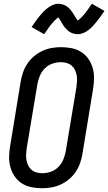

<svg xmlns="http://www.w3.org/2000/svg" viewBox="-20 -994 576 1022"><path d="M205 8Q176 8 148 2.5Q120 -3 97 -17.5Q74 -32 58.5 -54.5Q43 -77 35.5 -103.5Q28 -130 28.5 -159Q29 -188 34 -217L90 -559Q94 -584 102.5 -608.5Q111 -633 125.5 -655Q140 -677 161 -694.5Q182 -712 205.5 -723Q229 -734 254.5 -738.5Q280 -743 304 -743Q334 -743 361.5 -737.5Q389 -732 412 -717.5Q435 -703 450.5 -680.5Q466 -658 473.5 -631.5Q481 -605 480.5 -576Q480 -547 475 -518L419 -176Q415 -151 406.5 -126.5Q398 -102 383.5 -80Q369 -58 348 -40.5Q327 -23 303.5 -12Q280 -1 254.5 3.5Q229 8 205 8ZM206 -72Q228 -72 251 -80Q274 -88 291 -105.5Q308 -123 317 -145Q326 -167 330 -189L387 -531Q389 -547 390 -563Q391 -579 388 -594Q385 -609 378.5 -622.5Q372 -636 360.5 -645.5Q349 -655 334 -659Q319 -663 303 -663Q281 -663 258 -655Q235 -647 218 -629.5Q201 -612 192 -590Q183 -568 179 -546L122 -204Q120 -188 119 -172Q118 -156 121 -141Q124 -126 130.5 -112.5Q137 -99 148.5 -89.5Q160 -80 175 -76Q190 -72 206 -72ZM215 -812 148 -850Q160 -868 170.5 -882.5Q181 -897 191 -909Q201 -921 210.5 -931Q220 -941 233 -951Q246 -961 261 -967.5Q276 -974 292 -974Q296 -974 301 -973Q306 -972 310.5 -971Q315 -970 319 -968.5Q323 -967 327.5 -965Q332 -963 335.5 -960.5Q339 -958 342 -955Q345 -952 348.5 -949Q352 -946 355 -942Q358 -938 361 -934.5Q364 -931 366 -927.5Q368 -924 370.5 -920.5Q373 -917 375 -913.5Q377 -910 380 -905Q383 -900 385.5 -896.5Q388 -893 389.5 -890.5Q391 -888 394 -885Q397 -887 399.5 -889Q402 -891 406 -894.5Q410 -898 412 -900Q414 -902 416 -904Q418 -906 420 -908.5Q422 -911 424.5 -913.5Q427 -916 429.5 -919Q432 -922 434.5 -925.5Q437 -929 439.5 -932.5Q442 -936 445 -939.5Q448 -943 450.5 -947Q453 -951 456 -955.5Q459 -960 462 -964.5Q465 -969 469 -974L536 -936Q524 -918 513.5 -903.5Q503 -889 493 -877Q483 -865 473.5 -854.5Q464 -844 451 -834Q438 -824 423 -818Q408 -812 392 -812Q387 -812 381.5 -813Q376 -814 371 -815.5Q366 -817 361 -819Q356 -821 351.5 -823.5Q347 -826 343.5 -829.5Q340 -833 336.5 -836Q333 -839 329 -843.5Q325 -848 322 -852Q319 -856 316.5 -860Q314 -864 311.5 -868Q309 -872 306 -877Q303 -882 300 -887Q297 -892 295 -895Q293 -898 290 -901Q286 -899 284 -897Q282 -895 278 -891.5Q274 -888 272 -886Q270 -884 268 -882Q266 -880 264 -877.5Q262 -875 259.5 -872Q257 -869 254.5 -866.5Q252 -864 249.5 -860.5Q247 -857 244.5 -853.5Q242 -850 239 -846.5Q236 -843 233.5 -838.5Q231 -834 228 -830Q225 -826 221.5 -821.5Q218 -817 215 -812Z"/></svg>

Font: Iosevka SS04 Medium Oblique
Style: Regular
Weight: 500
Italic angle: -9°
Monospace: yes
Designer: Belleve Invis
Foundry: Belleve Invis
Version: Version 19.0.0; ttfautohint (v1.8.4)